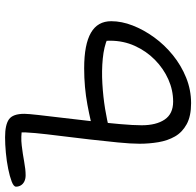

<svg xmlns="http://www.w3.org/2000/svg" viewBox="-28 -718 755 738"><g transform="rotate(-90 349.0 -348.5)"><path d="M322 9Q272 9 241 -8Q210 -25 194 -53Q178 -81 172 -116.5Q166 -152 166 -189Q166 -222 171 -272.5Q176 -323 182.5 -380.5Q189 -438 196 -493Q203 -548 207 -590Q211 -632 209 -651L227 -640Q193 -646 159.5 -642Q126 -638 96.5 -632.5Q67 -627 45 -627Q31 -627 21 -632Q11 -637 6 -645.5Q1 -654 1 -664Q1 -673 20.5 -680.5Q40 -688 69.5 -694Q99 -700 131.5 -703Q164 -706 191 -706Q239 -706 260 -691Q281 -676 281 -632Q281 -618 276.5 -578Q272 -538 265.5 -484Q259 -430 252.5 -372.5Q246 -315 241.5 -264Q237 -213 237 -181Q237 -125 259 -92.5Q281 -60 328 -60Q372 -60 413.5 -78.5Q455 -97 488.5 -130Q522 -163 542 -207Q562 -251 562 -302Q562 -315 561.5 -324Q561 -333 559 -342L571 -312Q539 -326 493 -330.5Q447 -335 396.5 -332Q346 -329 300 -321.5Q254 -314 222 -305L202 -363Q249 -377 316 -389.5Q383 -402 456 -402Q502 -402 536 -395.5Q570 -389 592.5 -376Q615 -363 626 -343.5Q637 -324 637 -298Q637 -258 620.5 -215.5Q604 -173 575 -133Q546 -93 506.5 -61Q467 -29 420 -10Q373 9 322 9Z"/></g></svg>

Font: Shantell Sans Light
Style: Regular
Weight: 300
Designer: Stephen Nixon, Anya Danilova, Shantell Martin
Foundry: Arrow Type
Version: Version 1.011;[c5ecc13dd]